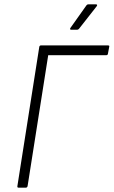

<svg xmlns="http://www.w3.org/2000/svg" viewBox="-20 -864 523 884"><path d="M65 0Q59 0 60 -7L161 -649Q163 -655 169 -655H477Q480 -655 482 -654Q484 -653 483 -649L477 -617Q476 -610 470 -610H202L107 -7Q105 0 99 0ZM307 -727Q304 -727 303 -729.5Q302 -732 304 -735L377 -838Q381 -844 387 -844H422Q426 -844 427 -841.5Q428 -839 425 -835L345 -733Q343 -730 340 -728.5Q337 -727 334 -727Z"/></svg>

Font: Sofia Sans Semi Condensed Light
Style: Italic
Weight: 300
Italic angle: -9°
Version: Version 4.100